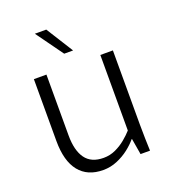

<svg xmlns="http://www.w3.org/2000/svg" viewBox="-135 -825 827 934"><g transform="rotate(-20 278.5 -357.5)"><path d="M240 11Q159 11 116 -42.5Q73 -96 73 -200V-520H138V-205Q138 -127 168 -85.5Q198 -44 262 -44Q295 -44 324 -57.5Q353 -71 376.5 -90.5Q400 -110 417 -129V-520H482V-136Q482 -96 483 -63.5Q484 -31 485 0H436L422 -83H420Q402 -61 374.5 -39.5Q347 -18 312.5 -3.5Q278 11 240 11ZM254 -586 153 -726H212L300 -586Z"/></g></svg>

Font: Murecho Light
Style: Regular
Weight: 300
Designer: Neil Summerour
Foundry: Positype
Version: Version 1.010; ttfautohint (v1.8.3)